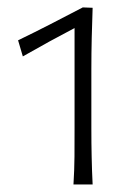

<svg xmlns="http://www.w3.org/2000/svg" viewBox="-20 -803 356 513"><path d="M176.3 -310.1H227.5Q225.6 -348.6 224.9 -383.8Q224.1 -418.9 224.1 -461.4V-618.2Q224.1 -661.1 225.1 -702.4Q226.1 -743.7 227.5 -782.2L201.2 -783.2Q158.2 -760.7 115.5 -738.8Q72.8 -716.8 28.3 -695.3L41 -652.3Q78.6 -673.8 113 -692.6Q147.5 -711.4 179.2 -728V-461.4Q179.2 -420.9 179 -384.8Q178.7 -348.6 176.3 -310.1Z"/></svg>

Font: Pinar-VF
Style: Regular
Weight: 300
Designer: Amin Abedi
Version: Version 3.0